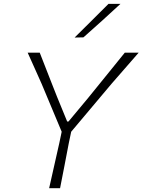

<svg xmlns="http://www.w3.org/2000/svg" viewBox="-20 -990 750 1010"><path d="M238.5 0Q252.5 -62.5 265 -117.8Q277.5 -173 292 -237.5L304.5 -297L199 -549Q181.5 -588.5 164.5 -626.2Q147.5 -664 125.5 -713H189Q209 -662 223.5 -624.8Q238 -587.5 251.2 -554Q264.5 -520.5 280 -481L333.5 -350.5H340L445 -476.5Q478.5 -518 506.8 -552.8Q535 -587.5 565.5 -625.2Q596 -663 636.5 -713H709.5Q673 -671 637 -629.8Q601 -588.5 566.5 -549L354.5 -297L342 -237.5Q329 -170 318.5 -115Q308 -60 296 0ZM372.5 -792.5Q418.5 -838 462 -881.2Q505.5 -924.5 550.5 -969.5H613.5Q567 -926 517.8 -881.8Q468.5 -837.5 419 -793.5Z"/></svg>

Font: Commissioner Loud ExtraLight
Style: Italic
Weight: 200
Italic angle: -12°
Designer: Kostas Bartsokas
Foundry: Kostas Bartsokas
Version: Version 1.000; ttfautohint (v1.8.3)